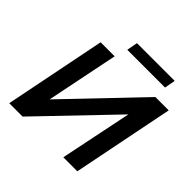

<svg xmlns="http://www.w3.org/2000/svg" viewBox="-213 -1056 1248 1248"><g transform="rotate(45 411.0 -431.5)"><path d="M45 0 185 -700H314L213 -203L688 -700H811L671 0H542L644 -496L168 0ZM342 -788 356 -863H703L689 -788Z"/></g></svg>

Font: Montserrat SemiBold
Style: Italic
Weight: 600
Italic angle: -11.3°
Designer: Julieta Ulanovsky
Foundry: Julieta Ulanovsky
Version: Version 9.000; ttfautohint (v1.8.4.7-5d5b)